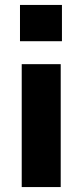

<svg xmlns="http://www.w3.org/2000/svg" viewBox="-20 -758 334 778"><path d="M61 -591V-738H231V-591ZM68 0V-498H226V0Z"/></svg>

Font: Nunito Sans 9pt ExtraBold
Style: Regular
Weight: 800
Version: Version 3.101;gftools[0.9.27]